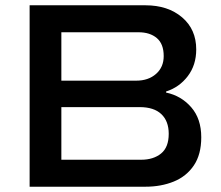

<svg xmlns="http://www.w3.org/2000/svg" viewBox="-20 -706 834 726"><path d="M92 0V-686H530Q615 -686 668.5 -640.5Q722 -595 722 -519Q722 -460 690 -418Q658 -376 608 -360V-356Q665 -344 703 -300.5Q741 -257 741 -187Q741 -122 713 -80.5Q685 -39 637 -19.5Q589 0 530 0ZM212 -401H495Q541 -401 570 -426.5Q599 -452 599 -494Q599 -540 573 -562Q547 -584 504 -584H212ZM212 -102H514Q560 -102 589 -125.5Q618 -149 618 -200Q618 -248 590 -274.5Q562 -301 508 -301H212Z"/></svg>

Font: Archivo SemiExpanded Medium
Style: Regular
Weight: 500
Width: 6
Designer: Hector Gatti
Foundry: Omnibus-Type
Version: Version 2.001; ttfautohint (v1.8.3)